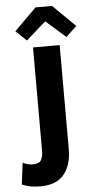

<svg xmlns="http://www.w3.org/2000/svg" viewBox="-64 -1005 515 1055"><g transform="rotate(-5 194.0 -477.0)"><path d="M116 14Q86 14 63 10Q40 6 14 -5L29 -124Q56 -110 85 -110Q120 -110 130.5 -129.5Q141 -149 141 -180V-750H288V-176Q288 -89 246 -37.5Q204 14 116 14ZM174 -968H265L388 -847L329 -791L220 -887L111 -791L52 -847Z"/></g></svg>

Font: Freeman
Style: Regular
Weight: 400
Designer: Vernon Adams, Aoife Mooney, Rodrigo Fuenzalida
Foundry: Rodrigo Fuenzalida
Version: Version 1.000; ttfautohint (v1.8.4.7-5d5b)